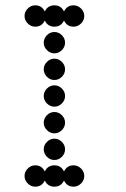

<svg xmlns="http://www.w3.org/2000/svg" viewBox="-20 -700 472 720"><path d="M112 -80Q137 -80 148 -57Q159 -80 184 -80Q209 -80 220 -57Q231 -80 256 -80Q272 -80 284 -68Q296 -56 296 -40Q296 -24 284 -12Q272 0 256 0Q231 0 220 -23Q209 0 184 0Q159 0 148 -23Q137 0 112 0Q96 0 84 -12Q72 -24 72 -40Q72 -56 84 -68Q96 -80 112 -80ZM156 -112Q144 -124 144 -140Q144 -156 156 -168Q168 -180 184 -180Q200 -180 212 -168Q224 -156 224 -140Q224 -124 212 -112Q200 -100 184 -100Q168 -100 156 -112ZM156 -212Q144 -224 144 -240Q144 -256 156 -268Q168 -280 184 -280Q200 -280 212 -268Q224 -256 224 -240Q224 -224 212 -212Q200 -200 184 -200Q168 -200 156 -212ZM156 -312Q144 -324 144 -340Q144 -356 156 -368Q168 -380 184 -380Q200 -380 212 -368Q224 -356 224 -340Q224 -324 212 -312Q200 -300 184 -300Q168 -300 156 -312ZM156 -412Q144 -424 144 -440Q144 -456 156 -468Q168 -480 184 -480Q200 -480 212 -468Q224 -456 224 -440Q224 -424 212 -412Q200 -400 184 -400Q168 -400 156 -412ZM156 -512Q144 -524 144 -540Q144 -556 156 -568Q168 -580 184 -580Q200 -580 212 -568Q224 -556 224 -540Q224 -524 212 -512Q200 -500 184 -500Q168 -500 156 -512ZM112 -680Q137 -680 148 -657Q159 -680 184 -680Q209 -680 220 -657Q231 -680 256 -680Q272 -680 284 -668Q296 -656 296 -640Q296 -624 284 -612Q272 -600 256 -600Q231 -600 220 -623Q209 -600 184 -600Q159 -600 148 -623Q137 -600 112 -600Q96 -600 84 -612Q72 -624 72 -640Q72 -656 84 -668Q96 -680 112 -680Z"/></svg>

Font: Dotrice Condensed
Style: Regular
Weight: 400
Width: 2
Monospace: yes
Designer: Paul Flo Williams
Foundry: His Deeds Are Dust
Version: Version 1.001